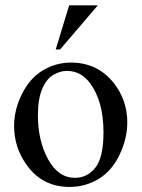

<svg xmlns="http://www.w3.org/2000/svg" viewBox="-20 -699 540 732"><path d="M250 -460.4Q351.6 -460.4 413.1 -383.3Q465.3 -317.4 465.3 -231.9Q465.3 -171.9 436.5 -110.4Q407.7 -48.8 357.2 -17.6Q306.6 13.7 244.6 13.7Q143.6 13.7 84 -66.9Q33.7 -134.8 33.7 -219.2Q33.7 -280.8 64.2 -341.6Q94.7 -402.3 144.5 -431.4Q194.3 -460.4 250 -460.4ZM234.9 -428.7Q209 -428.7 182.9 -413.3Q156.7 -397.9 140.6 -359.4Q124.5 -320.8 124.5 -260.3Q124.5 -162.6 163.3 -91.8Q202.1 -21 265.6 -21Q313 -21 343.8 -60.1Q374.5 -99.1 374.5 -194.3Q374.5 -313.5 323.2 -381.8Q288.6 -428.7 234.9 -428.7ZM353 -678.7 209 -510.3H192.4L243.7 -678.7Z"/></svg>

Font: Jameel Khushkhati
Style: Regular
Weight: 400
Version: Version 3.5